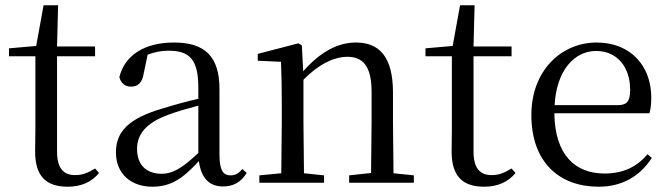

<svg xmlns="http://www.w3.org/2000/svg" viewBox="-20 -692 2530 727"><path d="M236 15C288 15 327 -3 355 -37L340 -54C313 -38 294 -29 264 -29C220 -29 196 -56 196 -118V-479H340V-516H196L200 -672H145L117 -518L14 -509V-479H114V-207C114 -171 113 -150 113 -118C113 -28 152 15 236 15Z M824 14C863 14 893 -2 914 -37L898 -52C882 -34 870 -28 853 -28C826 -28 811 -45 811 -108V-355C811 -479 755 -531 639 -531C526 -531 452 -482 432 -400C438 -377 453 -364 476 -364C501 -364 518 -377 524 -413L539 -485C566 -495 591 -500 617 -500C696 -500 731 -470 731 -359V-318C687 -308 640 -295 598 -282C466 -244 419 -193 419 -115C419 -32 478 15 557 15C629 15 674 -18 733 -82C741 -22 769 14 824 14ZM731 -113C668 -53 632 -34 592 -34C536 -34 499 -66 499 -128C499 -183 532 -226 616 -257C650 -270 690 -281 731 -292Z M1384 0H1547V-28L1470 -36L1468 -229V-342C1468 -477 1416 -531 1328 -531C1262 -531 1196 -499 1128 -422L1123 -520L1110 -528L956 -488V-462L1044 -458C1046 -408 1047 -358 1047 -289V-229L1045 -36L962 -28V0H1207V-28L1131 -36L1129 -229V-390C1195 -457 1253 -477 1295 -477C1353 -477 1387 -443 1387 -344V-229L1385 -37L1302 -28V0Z M1813 15C1865 15 1904 -3 1932 -37L1917 -54C1890 -38 1871 -29 1841 -29C1797 -29 1773 -56 1773 -118V-479H1917V-516H1773L1777 -672H1722L1694 -518L1591 -509V-479H1691V-207C1691 -171 1690 -150 1690 -118C1690 -28 1729 15 1813 15Z M2247 15C2337 15 2404 -26 2448 -94L2432 -108C2391 -60 2340 -35 2269 -35C2159 -35 2081 -104 2079 -263H2439C2444 -279 2446 -299 2446 -323C2446 -441 2369 -531 2239 -531C2106 -531 1992 -425 1992 -257C1992 -76 2099 15 2247 15ZM2080 -294C2087 -424 2154 -499 2237 -499C2318 -499 2366 -437 2366 -352C2366 -312 2356 -294 2321 -294Z"/></svg>

Font: Harano Aji Mincho TW
Style: Regular
Weight: 400
Foundry: Masamichi Hosoda
Version: HaranoAjiMinchoTW-Regular version 20230610;ttx 4.39.4